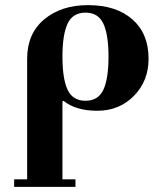

<svg xmlns="http://www.w3.org/2000/svg" viewBox="-20 -729 634 749"><path d="M35.2 0V-29.3H85.9V-500Q85.9 -597.7 152.3 -653.3Q218.8 -709 323.2 -709Q433.6 -709 496.6 -653.3Q559.6 -597.7 559.6 -500Q559.6 -413.1 502.4 -355Q445.3 -296.9 359.4 -296.9Q275.4 -296.9 227.5 -335.9L223.6 -333V-29.3H274.4V0ZM243.7 -636.7Q223.6 -593.8 223.6 -507.8Q223.6 -421.9 243.7 -378.9Q263.7 -335.9 313.5 -335.9Q363.3 -335.9 383.3 -378.9Q403.3 -421.9 403.3 -507.8Q403.3 -593.8 383.3 -636.7Q363.3 -679.7 313.5 -679.7Q263.7 -679.7 243.7 -636.7Z"/></svg>

Font: Monomakh Unicode TT
Style: Medium
Weight: 500
Designer: Alexey Kryukov, Aleksandr Andreev
Version: Version 1.1